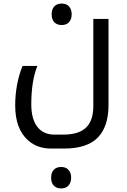

<svg xmlns="http://www.w3.org/2000/svg" viewBox="-20 -591 712 1074"><path d="M266 240Q189 240 138 195Q65 131 65 -1Q65 -120 106 -222H189Q155 -138 155 -7Q155 74 188.5 118Q222 162 285 162H334Q421 162 461.5 122.5Q502 83 502 3V-485H587V-4Q587 117 527 178.5Q467 240 338 240ZM325 -451Q299 -451 284 -466.5Q269 -482 269 -511Q269 -540 284 -555.5Q299 -571 325 -571Q352 -571 366.5 -554.5Q381 -538 381 -511Q381 -484 366.5 -467.5Q352 -451 325 -451ZM322 463Q296 463 281 447.5Q266 432 266 403Q266 374 281 358.5Q296 343 322 343Q349 343 363.5 359.5Q378 376 378 403Q378 430 363.5 446.5Q349 463 322 463Z"/></svg>

Font: Noto Kufi Arabic
Style: Regular
Weight: 400
Designer: Monotype Design Team, David Williams, Khaled Hosny
Foundry: Google LLC
Version: Version 2.109; ttfautohint (v1.8.4.7-5d5b)